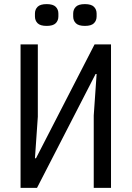

<svg xmlns="http://www.w3.org/2000/svg" viewBox="-20 -914 640 934"><path d="M207 -788Q176 -788 163 -801Q150 -814 150 -834V-848Q150 -868 163 -881Q176 -894 207 -894Q238 -894 251 -881Q264 -868 264 -848V-834Q264 -814 251 -801Q238 -788 207 -788ZM393 -788Q362 -788 349 -801Q336 -814 336 -834V-848Q336 -868 349 -881Q362 -894 393 -894Q424 -894 437 -881Q450 -868 450 -848V-834Q450 -814 437 -801Q424 -788 393 -788ZM80 -698H164V-346L150 -144H155L440 -698H520V0H436V-352L450 -554H445L160 0H80Z"/></svg>

Font: PlemolJP35 Console
Style: Regular
Weight: 400
Version: v2.0.3; ttfautohint (v1.8.4.7-5d5b-dirty) -l 6 -r 45 -G 200 